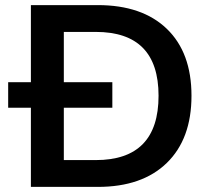

<svg xmlns="http://www.w3.org/2000/svg" viewBox="-20 -732 825 752"><path d="M730 -357Q730 -188 633.5 -94Q537 0 363 0H101V-310H12V-410H101V-712H363Q537 -712 633.5 -619Q730 -526 730 -357ZM601 -357Q601 -607 355 -607H230V-410H420V-310H230V-105H355Q601 -105 601 -357Z"/></svg>

Font: Muli
Style: Bold
Weight: 700
Designer: Vernon Adams
Foundry: Vernon Adams
Version: Version 2.001